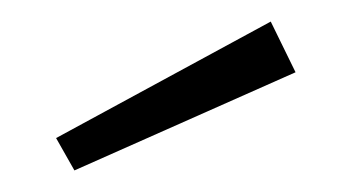

<svg xmlns="http://www.w3.org/2000/svg" viewBox="-20 -858 326 178"><path d="M231 -838 32 -730 49 -700 254 -791Z"/></svg>

Font: Glow Sans SC Normal Light
Style: Regular
Weight: 300
Designer: Ryoko NISHIZUKA (kana, bopomofo & ideographs); Paul D. Hunt (Latin, Greek & Cyrillic); Sandoll Communications, Soo-young
Version: Version 0.93